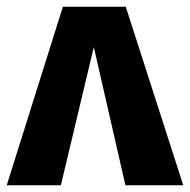

<svg xmlns="http://www.w3.org/2000/svg" viewBox="-26 -551 565 571"><path d="M348 -531 519 0H347L253 -411L155 0H-6L161 -531Z"/></svg>

Font: Fira Sans BGR
Style: Bold
Weight: 700
Designer: bBox Type GmbH & Carrois Corporate GbR & Edenspiekermann AG
Foundry: bBox Type GmbH & Carrois Corporate GbR & Edenspiekermann AG
Version: Version 4.301